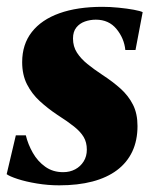

<svg xmlns="http://www.w3.org/2000/svg" viewBox="-31 -544 464 576"><path d="M375.5 -394H345Q341.5 -429 318.5 -457Q295.5 -485 256.5 -485Q239.5 -485 223.8 -479.5Q208 -474 198 -461.5Q188 -449 188 -428.5Q188 -404.5 199.8 -386.2Q211.5 -368 231.2 -352Q251 -336 276 -319.5Q307.5 -299 331 -277.8Q354.5 -256.5 368 -229.8Q381.5 -203 381.5 -166Q381.5 -122.5 365.8 -89.2Q350 -56 320 -33.5Q290 -11 246.5 0.5Q203 12 146.5 12Q113 12 79.8 6.5Q46.5 1 22 -7Q-2.5 -15 -11 -21.5L16.5 -138H46.5Q53 -111 67.5 -85.5Q82 -60 104.8 -43.8Q127.5 -27.5 158.5 -27.5Q178.5 -27.5 194.5 -36Q210.5 -44.5 220 -59.8Q229.5 -75 229.5 -95Q229.5 -117 220 -133Q210.5 -149 191 -164.5Q171.5 -180 141 -199.5Q112.5 -218.5 88.5 -240.5Q64.5 -262.5 50 -291Q35.5 -319.5 35.5 -357.5Q35.5 -411 64.5 -448Q93.5 -485 147.2 -504.2Q201 -523.5 276.5 -523.5Q299 -523.5 324.5 -521Q350 -518.5 370.2 -514.8Q390.5 -511 397 -507.5Z"/></svg>

Font: Merriweather 120pt Black
Style: Italic
Weight: 900
Italic angle: -7.8°
Version: Version 2.101